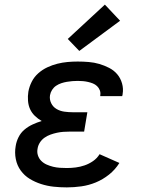

<svg xmlns="http://www.w3.org/2000/svg" viewBox="-20 -805 640 833"><path d="M270 8Q241 8 213 5Q185 2 158.5 -6.5Q132 -15 109 -29Q86 -43 70 -65Q54 -87 48.5 -115Q43 -143 48 -171Q51 -191 60.5 -210Q70 -229 86 -242.5Q102 -256 121.5 -265Q141 -274 161 -280Q145 -289 131.5 -302Q118 -315 110.5 -331.5Q103 -348 101.5 -368Q100 -388 103 -407Q107 -429 117.5 -450Q128 -471 146 -487Q164 -503 185.5 -513Q207 -523 229 -528.5Q251 -534 273 -536Q295 -538 317 -538Q341 -538 365 -536Q389 -534 411 -527.5Q433 -521 453.5 -510.5Q474 -500 488.5 -483Q503 -466 509.5 -443Q516 -420 512 -397Q512 -395 511.5 -393Q511 -391 510 -388H415Q415 -389 415 -390Q415 -391 415 -392Q417 -403 413 -413.5Q409 -424 401 -431.5Q393 -439 383 -443Q373 -447 362 -449.5Q351 -452 340 -453Q329 -454 317 -454Q305 -454 293.5 -453Q282 -452 270 -450Q258 -448 246 -444Q234 -440 223.5 -433Q213 -426 206 -415Q199 -404 197 -392Q194 -374 202 -357.5Q210 -341 225.5 -332Q241 -323 259.5 -320.5Q278 -318 296 -318H359L345 -234H282Q268 -234 254.5 -233Q241 -232 227 -229Q213 -226 199 -221Q185 -216 173 -207.5Q161 -199 153 -186.5Q145 -174 143 -160Q140 -145 144.5 -131Q149 -117 159 -107Q169 -97 182.5 -91Q196 -85 210.5 -81.5Q225 -78 240 -77Q255 -76 270 -76Q289 -76 308.5 -78.5Q328 -81 347 -87.5Q366 -94 383.5 -106Q401 -118 412 -136L498 -98Q480 -69 453 -47.5Q426 -26 395.5 -13.5Q365 -1 333 3.5Q301 8 270 8ZM324 -584 274 -636 435 -785 501 -715Z"/></svg>

Font: Iosevka Slab Medium Extended
Style: Italic
Weight: 500
Width: 7
Italic angle: -9°
Monospace: yes
Designer: Belleve Invis
Foundry: Belleve Invis
Version: Version 11.1.0; ttfautohint (v1.8.3)